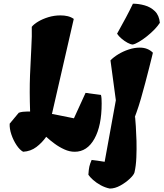

<svg xmlns="http://www.w3.org/2000/svg" viewBox="-20 -832 907 1065"><path d="M108.4 9.8Q89.8 0 72 -26.6Q54.2 -53.2 43.2 -85.7Q32.2 -118.2 33.7 -146L84 -206.5Q94.2 -210.4 106.7 -211.9Q119.1 -213.4 131.3 -213.4H147Q143.1 -326.2 146.5 -413.8Q149.9 -501.5 153.8 -567.9Q157.7 -634.3 156.2 -683.1Q167 -697.3 191.2 -711.9Q215.3 -726.6 247.8 -736.6Q280.3 -746.6 315.4 -746.6Q337.4 -746.6 355.7 -742.2Q374 -737.8 389.2 -727.1L268.1 -199.7L273.9 -199.2L390.1 -175.8L454.6 -316.9L540 -305.2Q542.5 -296.9 543.2 -284.2Q543.9 -271.5 543.9 -257.8Q543.9 -134.3 503.7 -62.3Q463.4 9.8 394.5 9.8Q365.7 9.8 337.2 -3.2Q308.6 -16.1 282.7 -35.2Q256.8 -54.2 236.3 -73.2Q213.4 -40.5 181.9 -16.6Q150.4 7.3 108.4 9.8ZM716.3 -585Q704.6 -585.4 687.5 -594.7Q670.4 -604 654.3 -617.7Q638.2 -631.3 629.4 -645Q657.7 -695.8 678.7 -735.1Q699.7 -774.4 717.3 -811.5Q749.5 -811.5 782.5 -802.2Q815.4 -793 839.1 -770Q862.8 -747.1 866.7 -705.6Q856.4 -689 837.2 -668.9Q817.9 -648.9 794.9 -630.6Q772 -612.3 750.7 -599.9Q729.5 -587.4 716.3 -585ZM588.9 213.9Q562.5 208.5 538.1 195.1Q513.7 181.6 495.8 165.5Q478 149.4 470.2 137.2Q472.2 107.4 475.6 92Q479 76.7 488.3 55.2Q500.5 56.2 519.5 59.1Q538.6 62 560.5 65.4L622.6 -275.9L592.8 -497.1Q609.9 -515.1 636.5 -531.2Q663.1 -547.4 694.3 -557.6Q725.6 -567.9 755.4 -567.9Q799.8 -567.9 828.1 -539.6Q828.1 -539.1 822.3 -515.4Q816.4 -491.7 806.9 -453.9Q797.4 -416 785.6 -371.6Q773.9 -327.1 761.5 -284.2Q749 -241.2 737.3 -209L731 -191.9L727.5 -181.2L729.5 -182.1Q731 -167 733.4 -131.3Q735.8 -95.7 737.1 -50.3Q738.3 -4.9 736.3 41.5Q734.4 87.9 726.1 124Q722.7 137.7 700.4 158.9Q678.2 180.2 647.9 197Q617.7 213.9 588.9 213.9Z"/></svg>

Font: Fruktur
Style: Italic
Weight: 400
Italic angle: -8°
Designer: Viktoriya Grabowska, Eben Sorkin
Foundry: Viktoriya Grabowska
Version: Version 1.008; ttfautohint (v1.8.4.7-5d5b)